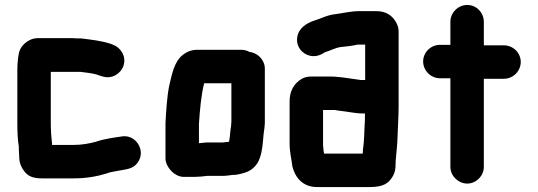

<svg xmlns="http://www.w3.org/2000/svg" viewBox="-20 -682 2171 775"><path d="M56 -90V-79C56 -66 58 -53 58 -40C59 -24 65 -8 77 8C94 31 115 38 151 38H277C329 38 372 30 411 18C422 13 439 11 453 8C490 1 517 1 536 -26C571 -75 527 -142 470 -131C436 -126 398 -121 368 -110C341 -103 312 -97 277 -97H190V-104C189 -119 186 -136 186 -154C185 -163 185 -174 185 -187V-392H300C303 -392 307 -392 312 -391L328 -389C344 -387 369 -383 382 -377L392 -374C433 -360 468 -387 478 -415C492 -456 465 -491 437 -501L427 -505C392 -517 348 -522 307 -527H288C281 -528 275 -528 269 -528H131C100 -528 71 -504 61 -482C53 -465 50 -427 50 -398V-187C50 -152 51 -120 56 -90Z M914 -346V-190C913 -183 913 -179 913 -176C912 -170 911 -163 910 -155L908 -133L905 -112V-110C902 -110 900 -110 899 -109C893 -109 887 -108 880 -107H813L783 -104V-182C787 -241 792 -298 804 -346ZM720 32H766C780 32 802 30 816 28H872C879 28 887 28 896 27L912 25C916 24 919 24 922 24C933 24 943 22 954 19C984 12 1003 1 1020 -25C1035 -52 1039 -83 1042 -118L1044 -140C1046 -158 1048 -164 1049 -186V-405C1049 -440 1020 -469 988 -472C977 -478 966 -481 955 -481H775C754 -481 735 -474 716 -459C684 -433 674 -384 663 -336C654 -291 651 -238 648 -186V-43C648 -8 684 31 720 32Z M1445 -79C1445 -74 1445 -68 1444 -62H1288C1287 -71 1285 -77 1285 -87C1284 -92 1284 -96 1284 -101V-238H1331L1350 -235C1382 -232 1413 -224 1445 -224H1453V-199C1450 -157 1451 -115 1445 -79ZM1436 -359C1415 -362 1390 -366 1367 -369L1348 -371C1338 -372 1328 -373 1319 -373H1234C1217 -373 1202 -368 1189 -358C1164 -339 1149 -312 1149 -273V-101C1149 -68 1157 -39 1160 -11C1171 35 1203 73 1259 73H1469C1510 73 1538 67 1557 42C1574 20 1577 3 1577 -27C1577 -31 1577 -36 1578 -42C1581 -76 1584 -101 1585 -138C1586 -172 1589 -217 1589 -252V-556C1589 -569 1585 -582 1577 -595C1562 -620 1537 -637 1500 -637H1430C1397 -637 1365 -629 1335 -625C1301 -622 1274 -606 1246 -598C1217 -588 1188 -569 1181 -538C1171 -497 1199 -464 1231 -457C1254 -452 1273 -459 1290 -470L1291 -471C1312 -477 1331 -488 1354 -492C1378 -494 1401 -497 1424 -502H1454V-359Z M1798 -594V-501H1756C1719 -501 1688 -471 1688 -434C1688 -397 1719 -366 1756 -366H1798V-8C1798 28 1830 59 1866 59C1902 59 1933 28 1933 -8V-364H2014C2051 -364 2082 -395 2082 -432C2082 -469 2051 -499 2014 -499H1933V-594C1933 -631 1903 -662 1866 -662C1829 -662 1798 -631 1798 -594Z"/></svg>

Font: Electronic
Style: UltThk
Weight: 900
Version: Version 1.011